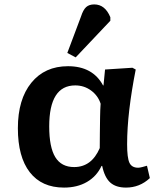

<svg xmlns="http://www.w3.org/2000/svg" viewBox="-20 -836 730 870"><path d="M270 14Q169 14 115 -55.5Q61 -125 61 -255Q61 -386 122 -461Q183 -536 288 -536Q400 -536 447 -449H449L456 -521L580 -529L595 -521Q576 -425 566 -340Q556 -255 556 -182Q556 -121 566.5 -98.5Q577 -76 606 -76Q613 -76 624.5 -79Q636 -82 646 -85L659 -29Q613 14 551 14Q505 14 479.5 -9Q454 -32 443 -84H440Q418 -37 374 -11.5Q330 14 270 14ZM316 -79Q395 -79 432 -165Q432 -194 432.5 -231.5Q433 -269 433.5 -305Q434 -341 436 -366Q424 -403 392.5 -426Q361 -449 321 -449Q203 -449 203 -263Q203 -169 230.5 -124Q258 -79 316 -79ZM323 -576 285 -596 347 -761Q357 -792 370.5 -804Q384 -816 407 -816Q456 -816 480 -758V-742Z"/></svg>

Font: Literata 7pt SemiBold
Style: Regular
Weight: 600
Designer: Latin by Veronika Burian and Jose Scaglione. Greek by Irene Vlachou. Cyrillic by Vera Evstafieva.
Foundry: TypeTogether
Version: Version 3.002